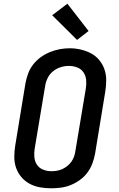

<svg xmlns="http://www.w3.org/2000/svg" viewBox="-20 -1006 640 1034"><path d="M255 8Q224 8 194 2.5Q164 -3 138.5 -17Q113 -31 94.5 -53Q76 -75 66.5 -102.5Q57 -130 57 -160.5Q57 -191 62 -222L117 -557Q122 -584 131.5 -610Q141 -636 158.5 -658.5Q176 -681 199.5 -698Q223 -715 249 -725.5Q275 -736 301.5 -741Q328 -746 355 -746Q386 -746 415.5 -739Q445 -732 470.5 -718.5Q496 -705 514.5 -682.5Q533 -660 542.5 -632.5Q552 -605 552 -574.5Q552 -544 547 -513L492 -178Q487 -152 477.5 -126Q468 -100 451 -77Q434 -54 410.5 -37Q387 -20 361 -9.5Q335 1 308 4.5Q281 8 255 8ZM256 -84Q272 -84 287 -86.5Q302 -89 316 -95.5Q330 -102 343 -112.5Q356 -123 365 -136Q374 -149 379 -163.5Q384 -178 386 -193L442 -528Q446 -551 444 -574.5Q442 -598 429.5 -616.5Q417 -635 395.5 -643Q374 -651 351 -651Q328 -651 306 -644Q284 -637 265.5 -622Q247 -607 236.5 -585.5Q226 -564 223 -542L167 -207Q163 -184 165 -160.5Q167 -137 179 -119Q191 -101 212 -92.5Q233 -84 256 -84ZM395 -791 261 -924 343 -986 457 -839Z"/></svg>

Font: Iosevka Slab SmBdExObl
Style: Regular
Weight: 600
Width: 7
Italic angle: -9°
Monospace: yes
Designer: Belleve Invis
Foundry: Belleve Invis
Version: Version 11.1.0; ttfautohint (v1.8.3)